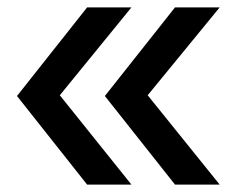

<svg xmlns="http://www.w3.org/2000/svg" viewBox="-20 -540 640 520"><path d="M336 -40 142 -282 336 -520H216L26 -280L216 -40ZM575 -40 380 -282 575 -520H454L264 -280L454 -40Z"/></svg>

Font: Tekne LDO SemiBold
Style: Regular
Weight: 600
Monospace: yes
Designer: Alessio Laiso, Mario Rullo, Paolo Rosset
Foundry: Alessio Laiso
Version: Version 1.000;hotconv 1.0.109;makeotfexe 2.5.65596